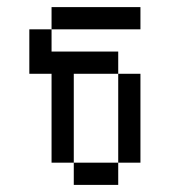

<svg xmlns="http://www.w3.org/2000/svg" viewBox="-20 -520 540 540"><path d="M375 -437.5H125V-500H375ZM62.5 -437.5H125V-375H312.5V-312.5H187.5V-62.5H125V-312.5H62.5ZM187.5 -62.5H312.5V0H187.5ZM312.5 -312.5H375V-62.5H312.5Z"/></svg>

Font: 寒蝉点阵体 16px
Style: Regular
Weight: 400
Designer: Designed by Warren2060
Foundry: ChillType
Version: Version 1.000